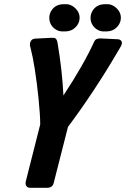

<svg xmlns="http://www.w3.org/2000/svg" viewBox="-20 -889 597 909"><path d="M213.4 -804.7Q213.4 -824.2 224.6 -840.8Q244.1 -869.1 281.7 -869.1H294.4Q313.5 -869.1 331.5 -854.5Q356.9 -833.5 356.9 -804.7Q356.9 -784.7 344.7 -768.1Q324.2 -740.2 286.6 -740.2H274.9Q255.4 -740.2 238.3 -753.4Q213.4 -773.4 213.4 -804.7ZM408.7 -804.7Q408.7 -824.2 419.9 -840.8Q439.5 -869.1 477.1 -869.1H489.7Q508.8 -869.1 526.9 -854.5Q552.2 -833.5 552.2 -804.7Q552.2 -784.7 540 -768.1Q519.5 -740.2 481.9 -740.2H470.2Q450.7 -740.2 433.6 -753.4Q408.7 -773.4 408.7 -804.7ZM280.3 -437Q376.5 -583 427.2 -694.3Q434.1 -708 456.5 -707L539.6 -703.1Q545.4 -702.6 550.3 -699.2Q563.5 -689 551.3 -668Q544.4 -656.2 537.1 -644Q428.7 -458.5 301.8 -288.1L233.9 -21.5Q228 -0.5 204.6 0H121.6Q115.2 0 110.4 -2.9Q97.7 -11.2 102.1 -30.3L170.4 -299.8Q170.4 -343.8 162.6 -420.9Q146.5 -577.6 124.5 -663.1Q119.6 -676.3 123 -688Q128.4 -705.1 146 -706.1L224.1 -710Q232.4 -710.4 237.3 -709.5Q249 -707 252.4 -686.5Q274.4 -557.1 280.3 -437Z"/></svg>

Font: Allan
Style: Bold
Weight: 500
Italic angle: -14.3°
Version: Version 1.002